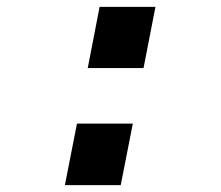

<svg xmlns="http://www.w3.org/2000/svg" viewBox="-20 -539 642 559"><path d="M235.4 -340.8H397.9L432.6 -519H270ZM168.9 0H331.5L366.7 -179.2H204.1Z"/></svg>

Font: Hack
Style: Bold Oblique
Weight: 700
Italic angle: -12°
Monospace: yes
Designer: Christopher Simpkins
Foundry: Christopher Simpkins
Version: Version 2.010